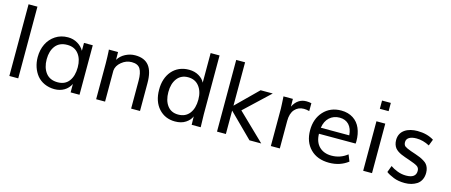

<svg xmlns="http://www.w3.org/2000/svg" viewBox="-46 -1296 4407 1877"><g transform="rotate(15 2157.5 -358.0)"><path d="M156.7 0V-725.6H66.9V0Z M537.6 -62.5C485.4 -62.5 445.3 -80.1 418 -115.2C390.6 -150.9 377 -196.8 377 -252.9C377 -309.1 390.6 -354 417.5 -388.7C444.8 -423.3 484.4 -440.4 536.6 -440.4C585.9 -440.4 624 -423.3 650.9 -388.7C677.7 -354.5 690.9 -309.6 690.9 -254.4C690.9 -195.8 677.7 -148.9 651.4 -114.3C625.5 -79.6 587.4 -62.5 537.6 -62.5ZM524.9 10.7C599.1 10.7 658.2 -25.4 687 -85.4V0H776.9V-501H688V-421.4C672.9 -448.2 650.9 -470.7 621.6 -487.8C592.8 -504.9 560.5 -513.7 524.9 -513.7C477.1 -513.7 435.1 -502 398.4 -478C325.7 -430.7 286.6 -348.1 286.6 -250.5C286.6 -179.7 308.6 -115.2 347.7 -66.9C387.2 -19.5 450.2 10.7 524.9 10.7Z M1035.6 0V-314C1038.1 -347.2 1055.2 -376.5 1085.9 -401.9C1116.7 -427.7 1151.4 -440.4 1189 -440.4C1230 -440.4 1258.8 -427.7 1274.9 -401.9C1291 -376 1299.3 -335.9 1299.3 -281.7V0H1389.2V-282.2C1389.2 -438 1331.1 -513.7 1204.6 -513.7C1169.9 -513.7 1137.2 -505.4 1106 -489.3C1075.2 -473.1 1050.8 -451.2 1033.7 -422.4L1032.7 -501H939.9L941.4 -482.9C942.4 -470.7 943.4 -453.1 943.8 -430.2C944.8 -407.2 945.3 -384.3 945.3 -362.3V0Z M1757.8 -62.5C1710 -62.5 1673.3 -79.6 1647.5 -114.3C1621.6 -148.9 1608.9 -194.3 1608.9 -251C1608.9 -308.1 1622.1 -353.5 1648.4 -388.2C1674.8 -422.9 1711.9 -440.4 1759.3 -440.4C1806.6 -440.4 1844.2 -423.3 1871.1 -388.7C1897.9 -354.5 1911.6 -310.1 1911.6 -254.9C1911.6 -196.3 1898.4 -149.4 1871.6 -114.7C1844.7 -80.1 1807.1 -62.5 1757.8 -62.5ZM1744.6 10.7C1787.1 10.7 1822.8 1.5 1851.6 -17.6C1880.4 -36.6 1899.9 -59.1 1910.2 -85L1912.1 0H2003.4C2001.5 -56.6 2000.5 -100.1 2000 -129.9V-725.6H1909.7V-425.8C1898.4 -449.7 1878.9 -470.7 1850.1 -487.8C1821.3 -504.9 1788.1 -513.7 1749.5 -513.7C1604 -514.6 1513.2 -401.4 1515.6 -249C1515.6 -170.4 1537.1 -107.4 1579.6 -60.1C1622.6 -12.7 1677.7 10.7 1744.6 10.7Z M2258.3 0V-236.8L2497.1 0H2616.2L2344.7 -262.2L2598.6 -501H2475.6L2258.3 -286.6V-725.6H2168.5V0Z M2804.2 0V-278.8C2804.2 -329.1 2815.9 -367.7 2839.4 -394.5C2862.8 -421.4 2893.6 -435.1 2932.1 -435.1C2949.7 -435.1 2968.3 -432.6 2987.3 -427.2L2987.8 -506.8C2972.7 -510.7 2955.6 -512.7 2937 -512.7C2877.9 -512.7 2833.5 -482.9 2803.2 -422.9L2802.2 -501H2707L2708.5 -478.5L2711.4 -425.3C2712.9 -404.8 2713.4 -389.2 2713.4 -377.9V0Z M3139.2 -299.3C3145.5 -343.8 3162.6 -378.9 3189.9 -404.3C3217.8 -429.7 3252 -442.4 3293 -442.4C3371.1 -442.4 3420.4 -391.1 3426.8 -299.3ZM3304.2 10.7C3377.9 10.7 3441.4 -10.3 3495.1 -51.8L3468.3 -118.2C3421.9 -81.1 3369.1 -62.5 3309.1 -62.5C3257.8 -62.5 3216.3 -77.6 3185.1 -107.9C3153.8 -138.7 3137.7 -181.6 3136.7 -237.8H3507.8C3508.8 -247.6 3509.3 -255.4 3509.3 -261.7C3509.3 -311 3501 -354.5 3484.9 -392.1C3453.1 -466.8 3384.3 -513.7 3290.5 -513.7C3216.3 -513.7 3156.7 -488.8 3111.3 -439C3066.4 -389.6 3043.9 -326.2 3043.9 -249C3043.9 -170.4 3067.4 -107.4 3114.3 -60.1C3161.1 -12.7 3224.6 10.7 3304.2 10.7Z M3737.3 -627.4V-710.9H3648.4V-627.4ZM3737.3 0V-501H3647.9V0Z M4070.8 10.7C4117.2 10.7 4157.2 -0.5 4191.9 -22.5C4226.6 -45.4 4248 -86.4 4248 -139.6C4248 -175.3 4236.8 -204.1 4221.2 -223.1C4213.9 -232.4 4202.6 -241.7 4188.5 -250C4174.3 -258.8 4161.1 -265.6 4148.9 -271C4136.7 -276.4 4120.1 -282.2 4099.6 -289.6C4094.2 -291.5 4077.6 -297.4 4049.3 -306.6C4017.6 -317.9 3996.6 -328.1 3985.8 -336.4C3975.6 -345.2 3970.2 -358.9 3970.2 -377C3970.2 -417.5 4006.8 -440.4 4071.3 -440.4C4115.2 -440.4 4159.2 -428.7 4203.1 -405.3L4228 -469.7C4182.6 -498.5 4127 -513.2 4061 -513.2C3968.3 -513.2 3880.9 -473.1 3880.9 -374.5C3880.9 -341.3 3890.6 -314.9 3904.8 -295.9C3912.1 -286.6 3921.4 -278.3 3933.1 -270C3956.5 -254.4 3977.1 -245.6 4010.3 -233.9L4053.2 -219.2C4096.7 -204.6 4125.5 -192.4 4140.6 -182.1C4155.8 -171.9 4163.1 -156.7 4163.1 -136.2C4163.1 -87.4 4129.9 -63 4063.5 -63C4033.7 -63 4003.9 -68.4 3975.1 -79.6C3946.3 -90.8 3922.9 -103 3904.3 -116.7L3879.4 -49.8C3897.5 -35.6 3923.3 -22 3956.1 -8.8C3989.3 4.4 4027.3 10.7 4070.8 10.7Z"/></g></svg>

Font: Ride
Style: Regular
Weight: 400
Version: Version 3.000